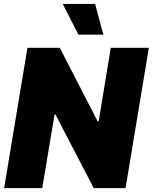

<svg xmlns="http://www.w3.org/2000/svg" viewBox="-20 -975 791 995"><path d="M1.4 0 122.2 -727.3H289.8L485.8 -346.6H491.5L554 -727.3H751.4L630.7 0H465.9L267 -382.1H262.8L198.9 0ZM473 -954.5 515.6 -795.5H386.4L305.4 -954.5Z"/></svg>

Font: Inter P Black
Style: Italic
Weight: 900
Italic angle: -9.40001°
Designer: Rasmus Andersson
Foundry: rsms
Version: Version 3.018;git-588b23468